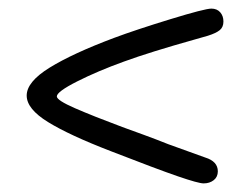

<svg xmlns="http://www.w3.org/2000/svg" viewBox="-20 -533 580 446"><path d="M237 -182Q141 -219 91.5 -249.5Q42 -280 42 -311Q42 -343 95.5 -376Q149 -409 245 -445Q296 -464 376 -488.5Q456 -513 471 -513Q484 -513 491.5 -504.5Q499 -496 499 -483Q499 -470 490.5 -463Q482 -456 463 -450L435 -442Q328 -412 268 -390Q207 -368 159.5 -344Q112 -320 112 -309Q112 -300 154.5 -281.5Q197 -263 264 -238Q286 -230 313.5 -220Q341 -210 371 -198L457 -167Q486 -158 486 -135Q486 -122 476.5 -114.5Q467 -107 453 -107Q441 -107 393 -123.5Q345 -140 237 -182Z"/></svg>

Font: Mali
Style: Regular
Weight: 400
Version: Version 1.000; ttfautohint (v1.6)